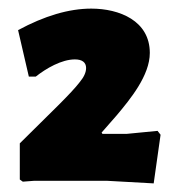

<svg xmlns="http://www.w3.org/2000/svg" viewBox="-20 -727 415 446"><path d="M192 -707C140 -707 83 -690 22 -657L47 -549H63C87 -568 123 -589 154 -589C171 -589 180 -582 180 -569C180 -559 175 -548 165 -536C155 -523 139 -506 116 -483L26 -394V-310L33 -305L59 -307H229L337 -301L353 -414L346 -423L274 -416H218L216 -419L251 -459C283 -497 328 -552 328 -604C328 -679 257 -707 192 -707Z"/></svg>

Font: Luna Sans Black
Style: Regular
Weight: 900
Designer: Juan Pablo del Peral
Foundry: Huerta Tipografica
Version: Version 2.001; ttfautohint (v1.5)